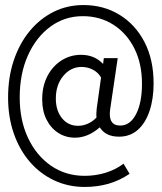

<svg xmlns="http://www.w3.org/2000/svg" viewBox="-20 -596 640 760"><path d="M277 -51Q240 -51 210.5 -70Q181 -89 164 -123Q147 -157 147 -202Q147 -255 167.5 -294.5Q188 -334 223 -356.5Q258 -379 301 -379Q354 -379 388 -343L391 -366H446L416 -163Q407 -99 456 -99Q495 -99 518.5 -144Q542 -189 542 -265Q542 -344 512 -404Q482 -464 429 -498Q376 -532 308 -532Q236 -532 179.5 -490.5Q123 -449 90.5 -376.5Q58 -304 58 -210Q58 -120 91 -50Q124 20 182 60Q240 100 315 100Q358 100 397.5 88Q437 76 469 52L493 92Q453 119 409 131.5Q365 144 315 144Q250 144 194.5 118Q139 92 98 44.5Q57 -3 34.5 -68Q12 -133 12 -210Q12 -290 34.5 -357Q57 -424 97.5 -473Q138 -522 192 -549Q246 -576 310 -576Q390 -576 453 -537.5Q516 -499 552 -429.5Q588 -360 588 -266Q588 -205 572 -157Q556 -109 525.5 -82Q495 -55 451 -55Q398 -55 375 -92Q328 -51 277 -51ZM289 -98Q309 -98 328 -106.5Q347 -115 362 -131Q361 -139 361.5 -148.5Q362 -158 363 -168L380 -289Q369 -309 348 -320Q327 -331 303 -331Q260 -331 230.5 -295.5Q201 -260 201 -206Q201 -158 225.5 -128Q250 -98 289 -98Z"/></svg>

Font: Red Hat Mono VF Light
Style: Regular
Weight: 300
Monospace: yes
Designer: Pentagram, MCKL
Foundry: Pentagram, MCKL
Version: Version 1.023